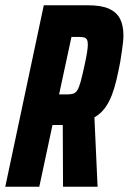

<svg xmlns="http://www.w3.org/2000/svg" viewBox="-32 -708 488 728"><path d="M-12 0 134 -688H301Q352 -688 381 -675Q410 -662 423 -637Q436 -612 436 -574Q436 -560 434 -543.5Q432 -527 429.5 -510Q427 -493 424 -474Q417 -437 409.5 -405Q402 -373 391.5 -346Q381 -319 365.5 -298Q350 -277 326 -263L338 0H207L206 -234Q204 -234 202 -234Q200 -234 198 -234H167L117 0ZM192 -350H222Q237 -350 246 -353Q255 -356 261.5 -366.5Q268 -377 274 -399Q280 -421 288 -458Q295 -489 298 -508.5Q301 -528 301 -539Q301 -552 297.5 -558Q294 -564 287 -566Q280 -568 268 -568H239Z"/></svg>

Font: Saira ExtraCondensed ExtraBold
Style: Italic
Weight: 800
Width: 2
Italic angle: -12°
Designer: Hector Gatti with collaboration of the Omnibus-Type team
Foundry: Omnibus-Type
Version: Version 1.101